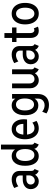

<svg xmlns="http://www.w3.org/2000/svg" viewBox="1408 -2200 1005 3860"><g transform="rotate(-90 1910.0 -269.5)"><path d="M192.4 7.8Q147 7.8 112.1 -13.4Q77.1 -34.7 57.6 -70.8Q38.1 -106.9 38.1 -151.4Q38.1 -228.5 93.3 -271.5Q148.4 -314.5 237.8 -314.5H329.1V-241.7H244.6Q192.4 -241.7 161.6 -219Q130.9 -196.3 130.9 -155.3Q130.9 -118.2 153.3 -95.2Q175.8 -72.3 210.4 -72.3Q237.8 -72.3 261.7 -86.9Q285.6 -101.6 300.3 -127.7Q314.9 -153.8 314.9 -189V-250L312.5 -276.9V-367.2Q312.5 -405.8 286.6 -428Q260.7 -450.2 222.2 -450.2Q190.4 -450.2 154.8 -436.8Q119.1 -423.3 95.7 -402.8L60.5 -484.9Q94.2 -507.8 141.1 -522.2Q188 -536.6 232.4 -536.6Q310.1 -536.6 357.2 -493.9Q404.3 -451.2 404.3 -377V-142.6Q404.3 -118.7 412.1 -104.2Q419.9 -89.8 434.1 -82L442.9 -77.1L407.2 7.8L394 2Q363.3 -12.2 344.2 -37.1Q325.2 -62 323.2 -84L342.8 -65.9H305.2L335.4 -83Q317.4 -42.5 279.8 -17.3Q242.2 7.8 192.4 7.8Z M935.1 7.8Q906.2 -6.3 887.7 -21.2Q869.1 -36.1 859.4 -54Q849.6 -71.8 847.7 -94.7L864.3 -80.1H825.7L846.2 -140.1V-407.2L825.7 -464.8H835.9V-752H933.6V-139.2Q933.6 -113.8 943.6 -101.3Q953.6 -88.9 973.1 -78.1ZM702.1 7.8Q611.8 7.8 559.8 -64.5Q507.8 -136.7 507.8 -265.1Q507.8 -393.6 560.1 -465.1Q612.3 -536.6 703.6 -536.6Q792.5 -536.6 839.6 -464.4Q886.7 -392.1 886.7 -265.6Q886.7 -138.2 839.1 -65.2Q791.5 7.8 702.1 7.8ZM724.6 -80.1Q781.2 -80.1 812.5 -128.9Q843.8 -177.7 843.8 -265.6Q843.8 -351.6 812.7 -400.1Q781.7 -448.7 724.6 -448.7Q668.9 -448.7 636.5 -400.1Q604 -351.6 604 -265.1Q604 -179.2 636 -129.6Q668 -80.1 724.6 -80.1Z M1262.2 7.8Q1194.8 7.8 1145.3 -26.1Q1095.7 -60.1 1068.4 -122.3Q1041 -184.6 1041 -269Q1041 -349.1 1065.7 -409.4Q1090.3 -469.7 1136.2 -503.2Q1182.1 -536.6 1246.1 -536.6Q1306.2 -536.6 1350.1 -506.6Q1394 -476.6 1418.5 -421.6Q1442.9 -366.7 1442.9 -293Q1442.9 -273.9 1441.4 -257.3Q1439.9 -240.7 1438.5 -227.5H1116.2V-301.8H1349.6Q1349.6 -370.1 1322 -410.6Q1294.4 -451.2 1245.6 -451.2Q1209 -451.2 1183.8 -428Q1158.7 -404.8 1145.8 -363.5Q1132.8 -322.3 1132.8 -267.6Q1132.8 -209.5 1148.2 -167.2Q1163.6 -125 1193.1 -101.8Q1222.7 -78.6 1264.2 -78.6Q1292 -78.6 1322 -89.6Q1352.1 -100.6 1375 -121.1L1410.2 -37.6Q1380.4 -16.6 1340.8 -4.4Q1301.3 7.8 1262.2 7.8Z M1729 212.9Q1683.6 212.9 1638.9 200Q1594.2 187 1560.1 162.6L1595.2 76.7Q1621.6 100.6 1656 113Q1690.4 125.5 1723.1 125.5Q1759.8 125.5 1790.5 110.8Q1821.3 96.2 1839.8 66.9Q1858.4 37.6 1858.4 -7.3V-75.2H1843.8L1862.8 -128.9V-412.1L1835 -463.9H1857.4V-528.8H1950.2V-9.8Q1950.2 62 1922.6 111.8Q1895 161.6 1845.2 187.3Q1795.4 212.9 1729 212.9ZM1719.7 -1Q1630.4 -1 1577.1 -72.5Q1523.9 -144 1523.9 -268.6Q1523.9 -393.6 1577.4 -465.1Q1630.9 -536.6 1719.7 -536.6Q1782.7 -536.6 1822.5 -502.2Q1862.3 -467.8 1881.3 -407.2Q1900.4 -346.7 1900.4 -268.1Q1900.4 -186.5 1880.6 -126.5Q1860.8 -66.4 1820.8 -33.7Q1780.8 -1 1719.7 -1ZM1739.7 -87.4Q1796.4 -87.4 1828.6 -137Q1860.8 -186.5 1860.8 -272Q1860.8 -356 1828.4 -403.1Q1795.9 -450.2 1739.7 -450.2Q1684.1 -450.2 1652.1 -402.8Q1620.1 -355.5 1620.1 -271Q1620.1 -184.6 1652.6 -136Q1685.1 -87.4 1739.7 -87.4Z M2225.6 7.8Q2180.2 7.8 2143.8 -14.9Q2107.4 -37.6 2086.4 -77.6Q2065.4 -117.7 2065.4 -169.9V-528.8H2163.1V-174.3Q2163.1 -133.8 2187 -106Q2210.9 -78.1 2252 -78.1Q2278.8 -78.1 2300.8 -90.3Q2322.8 -102.5 2335.7 -124.3Q2348.6 -146 2348.6 -173.3V-528.8H2446.3V-136.2Q2446.3 -116.7 2456.1 -102.3Q2465.8 -87.9 2485.8 -78.1L2447.8 7.8Q2408.2 -9.8 2387.2 -36.4Q2366.2 -63 2364.3 -91.3L2384.3 -69.3H2345.7L2379.4 -92.3Q2359.9 -47.9 2318.6 -20Q2277.3 7.8 2225.6 7.8Z M2703.1 7.8Q2657.7 7.8 2622.8 -13.4Q2587.9 -34.7 2568.4 -70.8Q2548.8 -106.9 2548.8 -151.4Q2548.8 -228.5 2604 -271.5Q2659.2 -314.5 2748.5 -314.5H2839.8V-241.7H2755.4Q2703.1 -241.7 2672.4 -219Q2641.6 -196.3 2641.6 -155.3Q2641.6 -118.2 2664.1 -95.2Q2686.5 -72.3 2721.2 -72.3Q2748.5 -72.3 2772.5 -86.9Q2796.4 -101.6 2811 -127.7Q2825.7 -153.8 2825.7 -189V-250L2823.2 -276.9V-367.2Q2823.2 -405.8 2797.4 -428Q2771.5 -450.2 2732.9 -450.2Q2701.2 -450.2 2665.5 -436.8Q2629.9 -423.3 2606.4 -402.8L2571.3 -484.9Q2605 -507.8 2651.9 -522.2Q2698.7 -536.6 2743.2 -536.6Q2820.8 -536.6 2867.9 -493.9Q2915 -451.2 2915 -377V-142.6Q2915 -118.7 2922.9 -104.2Q2930.7 -89.8 2944.8 -82L2953.6 -77.1L2918 7.8L2904.8 2Q2874 -12.2 2855 -37.1Q2835.9 -62 2834 -84L2853.5 -65.9H2815.9L2846.2 -83Q2828.1 -42.5 2790.5 -17.3Q2752.9 7.8 2703.1 7.8Z M3225.6 7.8Q3152.8 7.8 3115.5 -37.4Q3078.1 -82.5 3078.1 -153.8V-682.6H3175.8V-160.6Q3175.8 -122.6 3192.4 -101.6Q3209 -80.6 3233.4 -80.6Q3242.7 -80.6 3252.2 -84Q3261.7 -87.4 3270 -91.8L3304.7 -8.8Q3290.5 -2.9 3270.3 2.4Q3250 7.8 3225.6 7.8ZM2995.6 -440.4V-528.8H3288.6V-440.4Z M3566.4 7.8Q3500.5 7.8 3451.9 -26.1Q3403.3 -60.1 3376.7 -122.1Q3350.1 -184.1 3350.1 -267.1Q3350.1 -348.6 3376.7 -409.4Q3403.3 -470.2 3451.9 -503.4Q3500.5 -536.6 3566.4 -536.6Q3632.3 -536.6 3680.7 -503.2Q3729 -469.7 3755.6 -409.2Q3782.2 -348.6 3782.2 -267.1Q3782.2 -183.6 3755.6 -121.8Q3729 -60.1 3680.7 -26.1Q3632.3 7.8 3566.4 7.8ZM3566.4 -80.1Q3621.6 -80.1 3653.8 -130.6Q3686 -181.2 3686 -267.1Q3686 -350.1 3653.8 -399.4Q3621.6 -448.7 3566.4 -448.7Q3511.2 -448.7 3478.8 -399.4Q3446.3 -350.1 3446.3 -267.1Q3446.3 -181.6 3478.8 -130.9Q3511.2 -80.1 3566.4 -80.1Z"/></g></svg>

Font: Reddit Sans Condensed Medium
Style: Regular
Weight: 500
Designer: Stephen Hutchings
Foundry: Reddit
Version: Version 1.014